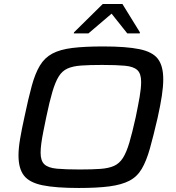

<svg xmlns="http://www.w3.org/2000/svg" viewBox="-20 -927 876 955"><path d="M372 8Q257 8 191.5 -5.5Q126 -19 99 -54Q72 -89 72 -154Q72 -189 80 -236.5Q88 -284 102 -347Q121 -438 138 -500Q155 -562 178.5 -601Q202 -640 240.5 -660.5Q279 -681 340 -688.5Q401 -696 493 -696Q608 -696 673.5 -682.5Q739 -669 765.5 -634Q792 -599 792 -533Q792 -497 785 -450.5Q778 -404 764 -341Q743 -250 725.5 -188Q708 -126 685 -87Q662 -48 623.5 -28Q585 -8 524.5 0Q464 8 372 8ZM376 -84Q438 -84 479.5 -87Q521 -90 547.5 -102Q574 -114 591.5 -141.5Q609 -169 623.5 -218Q638 -267 655 -344Q667 -402 674.5 -445Q682 -488 682 -520Q682 -561 663 -578.5Q644 -596 602 -600Q560 -604 488 -604Q425 -604 383.5 -601Q342 -598 315.5 -586Q289 -574 272 -546.5Q255 -519 240.5 -470Q226 -421 210 -344Q202 -305 195.5 -272.5Q189 -240 185.5 -214Q182 -188 182 -167Q182 -127 201 -109.5Q220 -92 262.5 -88Q305 -84 376 -84ZM347 -761 348 -766 491 -907H589L676 -766L675 -761H613L535 -859L420 -761Z"/></svg>

Font: Saira Expanded Medium
Style: Italic
Weight: 500
Width: 7
Italic angle: -12°
Designer: Hector Gatti with collaboration of the Omnibus-Type team
Foundry: Omnibus-Type
Version: Version 1.101